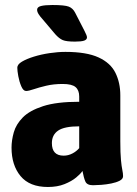

<svg xmlns="http://www.w3.org/2000/svg" viewBox="-20 -738 545 766"><path d="M171 8Q98 8 62 -35.5Q26 -79 26 -149Q26 -178 35 -210Q44 -242 71 -269.5Q98 -297 152 -314.5Q206 -332 296 -332V-353Q296 -378 281.5 -390.5Q267 -403 230 -403Q194 -403 164.5 -396Q135 -389 114.5 -382Q94 -375 84 -375Q73 -375 65 -393.5Q57 -412 53 -434Q49 -456 49 -468Q49 -481 67.5 -492Q86 -503 115 -512Q144 -521 177.5 -526Q211 -531 241 -531Q325 -531 373 -509Q421 -487 440.5 -447.5Q460 -408 460 -358V-174Q460 -127 462.5 -100.5Q465 -74 468 -60Q471 -46 471 -35Q471 -24 457.5 -17Q444 -10 424 -6Q404 -2 384 -0.5Q364 1 351 1Q327 1 320.5 -14Q314 -29 309 -56Q302 -45 284 -30Q266 -15 237.5 -3.5Q209 8 171 8ZM234 -117Q252 -117 268.5 -125.5Q285 -134 296 -147V-234Q237 -234 212 -217Q187 -200 187 -167Q187 -117 234 -117ZM279 -572Q245 -572 230.5 -578Q216 -584 200 -602L151 -660Q140 -672 134 -681.5Q128 -691 128 -699Q128 -710 143.5 -714Q159 -718 189 -718Q238 -718 254.5 -711.5Q271 -705 280 -687L317 -615Q327 -596 327 -589Q327 -580 316 -576Q305 -572 279 -572Z"/></svg>

Font: Asap Semi Condensed ExtraBold
Style: Regular
Weight: 800
Width: 4
Designer: Pablo Cosgaya
Foundry: Omnibus-Type
Version: Version 3.001; ttfautohint (v1.8.4.7-5d5b)